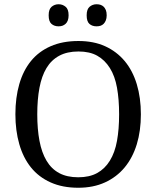

<svg xmlns="http://www.w3.org/2000/svg" viewBox="-20 -883 744 913"><path d="M649.9 -339.4Q649.9 -260.7 630.4 -196.8Q610.8 -132.8 572.8 -86.9Q534.7 -41 479.2 -15.6Q423.8 9.8 352.1 9.8Q277.3 9.8 220.7 -15.6Q164.1 -41 127.2 -86.9Q90.3 -132.8 71.8 -197.3Q53.2 -261.7 53.2 -339.8Q53.2 -418.9 71.8 -483.2Q90.3 -547.4 127.2 -592.8Q164.1 -638.2 220.7 -663.1Q277.3 -688 353 -688Q425.3 -688 480 -663.1Q534.7 -638.2 572.8 -592.8Q610.8 -547.4 630.4 -482.7Q649.9 -418 649.9 -339.4ZM157.2 -339.4Q157.2 -269 167.7 -213.4Q178.2 -157.7 201.2 -118.9Q224.1 -80.1 261.2 -60.1Q298.3 -40 352.1 -40Q405.3 -40 441.9 -60.1Q478.5 -80.1 502.4 -118.9Q526.4 -157.7 536.4 -213.4Q546.4 -269 546.4 -339.4Q546.4 -410.2 536.4 -465.8Q526.4 -521.5 502.4 -559.6Q478.5 -597.7 442.6 -617.9Q406.7 -638.2 353 -638.2Q299.3 -638.2 261.7 -617.9Q224.1 -597.7 201.2 -559.6Q178.2 -521.5 167.7 -465.8Q157.2 -410.2 157.2 -339.4ZM211.4 -810.1Q211.4 -825.7 215.1 -835.4Q218.8 -845.2 225.3 -850.8Q231.9 -856.4 240.2 -859.6Q248.5 -862.8 258.3 -862.8Q269 -862.8 277.1 -859.6Q285.2 -856.4 292 -850.8Q298.8 -845.2 302.5 -835.4Q306.2 -825.7 306.2 -810.1Q306.2 -796.4 302.5 -786.1Q298.8 -775.9 292 -769.8Q285.2 -763.7 277.1 -760.7Q269 -757.8 258.3 -757.8Q238.3 -757.8 224.9 -769.3Q211.4 -780.8 211.4 -810.1ZM392.1 -810.1Q392.1 -825.7 395.8 -835.4Q399.4 -845.2 406 -850.8Q412.6 -856.4 420.9 -859.6Q429.2 -862.8 439 -862.8Q450.2 -862.8 458.5 -859.9Q466.8 -856.9 472.9 -851.1Q479 -845.2 483.2 -835.4Q487.3 -825.7 487.3 -810.1Q487.3 -796.4 483.2 -786.1Q479 -775.9 472.9 -769.8Q466.8 -763.7 458.5 -760.7Q450.2 -757.8 439 -757.8Q418.5 -757.8 405.3 -769.3Q392.1 -780.8 392.1 -810.1Z"/></svg>

Font: MUA Office
Style: Regular
Weight: 400
Designer: Khon Soe Zaw Thu
Foundry: Myanmar Unicode
Version: Version 2.10 June 24, 2017